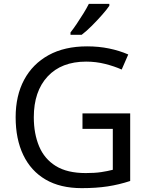

<svg xmlns="http://www.w3.org/2000/svg" viewBox="-20 -964 768 994"><path d="M407 -377H654V-27Q596 -8 537 1Q478 10 403 10Q292 10 216 -34.5Q140 -79 100.5 -161.5Q61 -244 61 -357Q61 -469 105 -551Q149 -633 231.5 -678.5Q314 -724 431 -724Q491 -724 544.5 -713Q598 -702 644 -682L610 -604Q572 -621 524.5 -633Q477 -645 426 -645Q298 -645 226.5 -568Q155 -491 155 -357Q155 -272 182.5 -206.5Q210 -141 269 -104.5Q328 -68 424 -68Q471 -68 504 -73Q537 -78 564 -85V-297H407ZM546 -944V-934Q534 -916 509 -887.5Q484 -859 455.5 -830.5Q427 -802 403 -784H345V-796Q360 -815 377.5 -841Q395 -867 412 -894.5Q429 -922 440 -944Z"/></svg>

Font: Noto Sans IKEA
Style: Regular
Weight: 400
Designer: Monotype Design Team
Foundry: Monotype Imaging Inc.
Version: Version 2.001